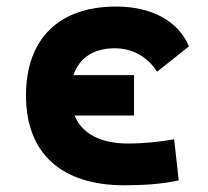

<svg xmlns="http://www.w3.org/2000/svg" viewBox="-20 -547 626 577"><path d="M353.5 9.8C406.7 9.8 464.4 6.8 517.1 -4.9L503.4 -128.4C459 -120.6 412.1 -115.7 365.2 -115.7C282.7 -115.7 227.1 -144.5 204.1 -199.7H382.8V-321.3H200.7C218.3 -373.5 261.7 -401.9 325.2 -401.9C377.9 -401.9 423.3 -376.5 452.1 -331.5L547.9 -407.7C515.6 -483.9 436 -527.3 329.1 -527.3C155.3 -527.3 58.1 -428.7 58.1 -259.8C58.1 -85.9 165 9.8 353.5 9.8Z"/></svg>

Font: Cascadia Mono NF
Style: Bold
Weight: 700
Monospace: yes
Designer: Aaron Bell
Foundry: Saja Typeworks
Version: Version 2404.023